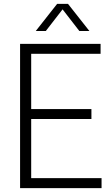

<svg xmlns="http://www.w3.org/2000/svg" viewBox="-20 -965 568 985"><path d="M83 0V-740H496V-689H140V-405.5H449V-354.5H140V-51H501V0ZM163.5 -806 273 -945H329L438.5 -806H387L301 -917L215 -806Z"/></svg>

Font: Encode Sans Semi Condensed Light
Style: Regular
Weight: 300
Width: 4
Designer: Multiple Designers
Foundry: Impallari Type
Version: Version 3.000; ttfautohint (v1.8.3) -l 8 -r 50 -G 200 -x 14 